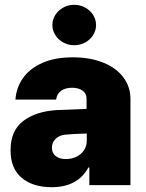

<svg xmlns="http://www.w3.org/2000/svg" viewBox="-20 -778 612 807"><path d="M219.7 -315.4 343.8 -320.3V-363.3Q343.8 -384.8 327.1 -397Q310.5 -409.2 283.2 -409.2Q254.4 -409.2 236.8 -396.5Q219.2 -383.8 215.8 -359.4H44.9Q48.3 -409.2 76.4 -449.5Q104.5 -489.7 157.7 -513.4Q210.9 -537.1 286.1 -537.1Q358.9 -537.1 413.8 -514.9Q468.8 -492.7 498.5 -452.9Q528.3 -413.1 528.3 -362.3V0H355.5V-74.2H351.6Q306.6 8.8 197.3 8.8Q118.2 8.8 71.3 -30.5Q24.4 -69.8 24.4 -146.5Q24.4 -229 77.6 -269.5Q130.9 -310.1 219.7 -315.4ZM256.8 -109.4Q280.3 -109.4 300.5 -118.9Q320.8 -128.4 333 -146.5Q345.2 -164.6 344.7 -188.5V-216.8Q286.6 -215.3 252.9 -211.9Q228 -209 213.1 -193.8Q198.2 -178.7 198.2 -157.2Q198.2 -134.3 214.4 -121.8Q230.5 -109.4 256.8 -109.4ZM200.2 -672.9Q200.2 -695.8 212.6 -715.3Q225.1 -734.9 246.1 -746.3Q267.1 -757.8 292 -757.8Q316.9 -757.8 337.9 -746.3Q358.9 -734.9 371.3 -715.3Q383.8 -695.8 383.8 -672.9Q383.8 -649.9 371.3 -630.4Q358.9 -610.8 337.9 -599.4Q316.9 -587.9 292 -587.9Q267.1 -587.9 246.1 -599.4Q225.1 -610.8 212.6 -630.4Q200.2 -649.9 200.2 -672.9Z"/></svg>

Font: Pretendard Std Black
Style: Regular
Weight: 900
Designer: Base glyphs from Inter by Rasmus Andersson; Hangeul glyphs from Noto Sans CJK(Source Han Sans) by Jang Soo-young and Kan
Foundry: Kil Hyung-jin
Version: Version 1.309